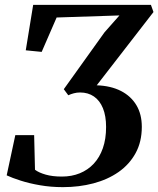

<svg xmlns="http://www.w3.org/2000/svg" viewBox="-20 -763 652 790"><path d="M239 7Q189 7 144.5 -0.8Q100 -8.5 65 -19.8Q30 -31 7.5 -41.5L43 -207H120.5L124 -64.5Q140 -52.5 168 -44.5Q196 -36.5 234.5 -36.5Q275 -36.5 308.2 -50Q341.5 -63.5 365.8 -89.5Q390 -115.5 403.2 -153.2Q416.5 -191 416.5 -240.5Q416.5 -286 403.5 -317.8Q390.5 -349.5 366.5 -366Q342.5 -382.5 309.5 -382.5Q296 -382.5 283.8 -379.2Q271.5 -376 261 -371L242.5 -396L410 -630L471.5 -699.5L213 -691L151.5 -549.5L86 -556L116.5 -743H601L611.5 -713.5L378 -412Q436 -410 477.5 -388.8Q519 -367.5 541.2 -330.2Q563.5 -293 563.5 -241Q563.5 -179.5 538 -133Q512.5 -86.5 467.8 -55.2Q423 -24 364.2 -8.5Q305.5 7 239 7Z"/></svg>

Font: Merriweather 72pt SemiBold
Style: Italic
Weight: 600
Italic angle: -7.8°
Version: Version 2.101